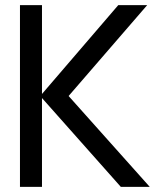

<svg xmlns="http://www.w3.org/2000/svg" viewBox="-20 -730 640 750"><path d="M58 0V-710H144V-363L442 -710H555L248 -355L565 0H452L144 -347V0Z"/></svg>

Font: Geist Mono
Style: Regular
Weight: 400
Monospace: yes
Designer: Basement.studio, Andrés Briganti, Mateo Zaragoza
Foundry: Basement.studio, Vercel, Andrés Briganti, Guido Ferreyra, Mateo Zaragoza
Version: Version 1.500; ttfautohint (v1.8.4.7-5d5b)